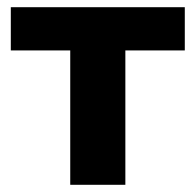

<svg xmlns="http://www.w3.org/2000/svg" viewBox="-20 -513 543 533"><path d="M175 0V-373H10V-493H493V-373H328V0Z"/></svg>

Font: Nunito Sans 11pt ExtraBold
Style: Regular
Weight: 800
Version: Version 3.101;gftools[0.9.27]